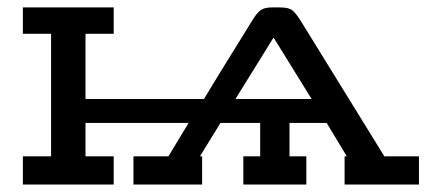

<svg xmlns="http://www.w3.org/2000/svg" viewBox="-20 -492 1171 512"><path d="M41 0V-75.2H116.2V-401.9H41V-472.2H283.2V-401.9H208V-228H523.9Q537.1 -251 654.8 -440.9Q667 -460 677 -466.1Q687 -472.2 705.1 -472.2H726.1Q750 -472.2 759.5 -464.6Q769 -457 782.2 -436L1004.9 -75.2H1097.2V0H898.9V-75.2H904.8L851.1 -164.1H752V-75.2H796.9V0H628.9V-75.2H673.8V-164.1H567.9L513.2 -75.2H519V0H335.9V-75.2H429.2L482.9 -164.1H208V-75.2H283.2V0ZM607.9 -228H811L710 -391.1H709Z"/></svg>

Font: CMU Concrete
Style: Bold
Weight: 700
Version: Version 0.7.0